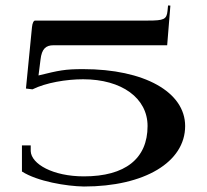

<svg xmlns="http://www.w3.org/2000/svg" viewBox="-20 -675 755 700"><path d="M60 -49.7C116.4 -13.6 222 4 286 5C506.5 5 655 -83.7 655 -215.5C655 -339.5 506.2 -423 283 -423C216.5 -423 195.4 -418.3 120.4 -399.9L127.7 -457.5C132.1 -497.3 147.5 -510 175 -510H589.5L601.2 -654.6L592.7 -655.1L590.7 -635C587.6 -604.4 577.5 -600 519.5 -600H108C103 -600 98.1 -591.7 96.6 -575.8L74.6 -352.2L98.4 -349.3C147.4 -373.6 222 -386 283 -386C424 -386 518 -317.3 518 -215.5C518 -96.7 436.7 -32 285.8 -32C173 -32 94 -77 92 -124V-145H60Z"/></svg>

Font: Prida01
Style: Black
Weight: 900
Designer: gluk
Foundry: gluk
Version: Version 00.072